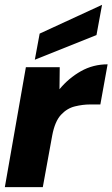

<svg xmlns="http://www.w3.org/2000/svg" viewBox="-27 -774 465 794"><path d="M-7 0 80 -496H220L219 -405Q257 -451 307.5 -479.5Q358 -508 418 -508L388 -342H345Q315 -342 282.5 -334Q250 -326 225 -299Q200 -272 189 -214L150 0ZM117 -527 137 -635 395 -754 372 -629Z"/></svg>

Font: Rethink Sans ExtraBold
Style: Italic
Weight: 800
Italic angle: -10°
Designer: The Rethink Sans project authors (Hans Thiessen). DM Sans designed by Colophon Foundry.
Foundry: Rethink Communications LLC
Version: Version 1.001